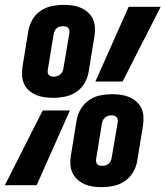

<svg xmlns="http://www.w3.org/2000/svg" viewBox="-36 -763 682 791"><path d="M184 -360Q166 -360 147.5 -362.5Q129 -365 112.5 -372Q96 -379 83 -390.5Q70 -402 63 -418Q56 -434 55 -452.5Q54 -471 57 -490L81 -637Q85 -660 97.5 -682Q110 -704 131.5 -718.5Q153 -733 177.5 -738Q202 -743 225 -743Q244 -743 262 -740.5Q280 -738 296.5 -731Q313 -724 326.5 -712Q340 -700 347 -684Q354 -668 355 -649.5Q356 -631 353 -613L329 -466Q325 -442 312 -420Q299 -398 278 -384Q257 -370 232.5 -365Q208 -360 184 -360ZM357 -427 494 -735H626L469 -427ZM185 -447Q192 -447 198.5 -449Q205 -451 211 -455.5Q217 -460 220.5 -466.5Q224 -473 225 -480L250 -627Q251 -633 249.5 -638.5Q248 -644 245 -648Q242 -652 236 -653.5Q230 -655 225 -655Q218 -655 211 -653.5Q204 -652 198 -647Q192 -642 189 -635.5Q186 -629 185 -622L161 -476Q160 -470 160.5 -464.5Q161 -459 164.5 -455Q168 -451 173.5 -449Q179 -447 185 -447ZM384 8Q365 8 347 5.5Q329 3 313 -4Q297 -11 283.5 -23Q270 -35 262.5 -51Q255 -67 254 -85.5Q253 -104 256 -122L280 -269Q284 -293 297.5 -315Q311 -337 331.5 -351Q352 -365 376.5 -370Q401 -375 425 -375Q443 -375 461.5 -372.5Q480 -370 496.5 -363Q513 -356 526 -344.5Q539 -333 546.5 -317Q554 -301 555 -282.5Q556 -264 553 -245L529 -98Q525 -75 512 -53Q499 -31 477.5 -16.5Q456 -2 431.5 3Q407 8 384 8ZM-16 0 140 -308H252L115 0ZM384 -80Q391 -80 398 -81.5Q405 -83 411 -88Q417 -93 420 -99.5Q423 -106 424 -113L449 -259Q450 -265 449 -270.5Q448 -276 444.5 -280Q441 -284 435.5 -286Q430 -288 424 -288Q417 -288 410.5 -286Q404 -284 398 -279.5Q392 -275 388.5 -268.5Q385 -262 384 -255L360 -108Q359 -102 360 -96.5Q361 -91 364 -87Q367 -83 373 -81.5Q379 -80 384 -80Z"/></svg>

Font: Iosevka Extrabold Extended
Style: Italic
Weight: 800
Width: 7
Italic angle: -9°
Monospace: yes
Designer: Belleve Invis
Foundry: Belleve Invis
Version: Version 32.5.0; ttfautohint (v1.8.4)